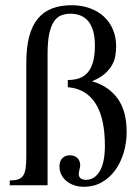

<svg xmlns="http://www.w3.org/2000/svg" viewBox="-20 -715 540 741"><path d="M17.6 0V-18.6Q36.6 -18.6 49.1 -22.5Q61.5 -26.4 68.6 -36.1Q75.7 -45.9 78.6 -63.7Q81.5 -81.5 81.5 -109.4V-472.7Q81.5 -532.2 92.8 -574.5Q104 -616.7 126.2 -643.3Q148.4 -669.9 181.2 -682.4Q213.9 -694.8 256.3 -694.8Q294.9 -694.8 326.7 -683.3Q358.4 -671.9 381.1 -650.9Q403.8 -629.9 416 -600.6Q428.2 -571.3 428.2 -536.1Q428.2 -517.1 424.8 -498.3Q421.4 -479.5 411.4 -462.2Q401.4 -444.8 383.1 -429.2Q364.7 -413.6 335 -401.4Q398.4 -383.3 433.6 -335.2Q468.8 -287.1 468.8 -206.1Q468.8 -164.1 457.3 -125.7Q445.8 -87.4 424.6 -58.1Q403.3 -28.8 372.8 -11.5Q342.3 5.9 304.2 5.9Q283.7 5.9 266.4 0Q249 -5.9 236.3 -16.4Q223.6 -26.9 216.6 -41.3Q209.5 -55.7 209.5 -73.2Q209.5 -91.8 220 -103.8Q230.5 -115.7 249 -115.7Q268.1 -115.7 278.8 -105Q289.6 -94.2 289.6 -77.1Q289.6 -73.7 288.6 -69.1Q287.6 -64.5 286.6 -59.6Q285.6 -54.7 284.7 -50.3Q283.7 -45.9 283.7 -43.9Q283.7 -32.7 291.3 -26.9Q298.8 -21 312 -21Q344.7 -21 364.7 -54Q384.8 -86.9 384.8 -153.3Q384.8 -203.1 376.5 -243.4Q368.2 -283.7 350.6 -312.7Q333 -341.8 305.9 -358.6Q278.8 -375.5 241.7 -378.4V-406.2Q266.1 -406.2 285.4 -412.8Q304.7 -419.4 318.4 -435.1Q332 -450.7 339.1 -476.1Q346.2 -501.5 346.2 -539.1Q346.2 -572.3 339.4 -595.7Q332.5 -619.1 320.1 -633.8Q307.6 -648.4 290.3 -655.3Q272.9 -662.1 252.4 -662.1Q233.4 -662.1 217 -656Q200.7 -649.9 188.7 -632.8Q176.8 -615.7 170.2 -585.4Q163.6 -555.2 163.6 -506.3V0Z"/></svg>

Font: Tai Heritage Pro
Style: Regular
Weight: 400
Designer: Faah Baccam, Walt Agee, Victor Gaultney, Annie Olsen
Foundry: SIL International
Version: Version 2.600